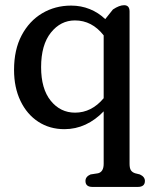

<svg xmlns="http://www.w3.org/2000/svg" viewBox="-20 -485 584 738"><path d="M335.5 233.5Q308.5 233.5 308.5 210.5Q308.5 194 328 185.5L357 181Q378.5 175.5 378.5 144.5V-57Q347 -24 308.8 -6.2Q270.5 11.5 227.5 11.5Q171 11.5 127.2 -17Q83.5 -45.5 58.8 -97Q34 -148.5 34 -216.5Q34 -294 63.2 -349.2Q92.5 -404.5 142.2 -434Q192 -463.5 253.5 -463.5Q291.5 -463.5 325 -450Q358.5 -436.5 384.5 -411.5L414 -448.5Q438.5 -465 457 -465Q478 -465 478 -441V144.5Q478 161.5 483.2 169.5Q488.5 177.5 499.5 181L517.5 185.5Q537 194.5 537 210.5Q537 233.5 509.5 233.5ZM138 -227Q138 -143.5 175 -97.8Q212 -52 268.5 -52Q332 -52 378.5 -107.5V-349Q333.5 -406.5 268 -406.5Q213 -406.5 175.5 -359.5Q138 -312.5 138 -227Z"/></svg>

Font: Fraunces 72pt S100
Style: Regular
Weight: 400
Version: Version 1.000; ttfautohint (v1.8.3)